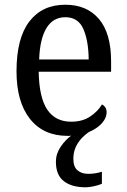

<svg xmlns="http://www.w3.org/2000/svg" viewBox="-20 -566 537 814"><path d="M342 228Q284 228 250.5 202Q217 176 217 120Q217 86 237 56.5Q257 27 282 9Q279 10 275 10Q271 10 266 10Q164 10 107 -62Q50 -134 50 -264Q50 -404 104.5 -475Q159 -546 257 -546Q348 -546 399.5 -485.5Q451 -425 451 -306V-262H144Q146 -152 180.5 -101Q215 -50 282 -50Q330 -50 363 -72.5Q396 -95 412 -123Q420 -120 426 -111.5Q432 -103 432 -90Q432 -72 421 -55.5Q410 -39 393 -26.5Q376 -14 358 -7Q340 5 324.5 22Q309 39 300 60Q291 81 291 108Q291 141 308.5 156Q326 171 354 171Q368 171 382 169Q396 167 412 162V213Q403 217 390.5 220.5Q378 224 365 226Q352 228 342 228ZM356 -314Q355 -395 333 -444Q311 -493 257 -493Q205 -493 177 -447Q149 -401 146 -314Z"/></svg>

Font: Noto Serif SemiCondensed
Style: Regular
Weight: 400
Width: 4
Designer: Monotype Design Team
Foundry: Monotype Imaging Inc.
Version: Version 2.013